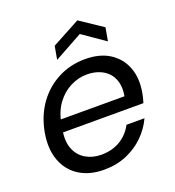

<svg xmlns="http://www.w3.org/2000/svg" viewBox="-138 -866 896 982"><g transform="rotate(-20 310.0 -374.5)"><path d="M111.1 -242.9 124.1 -309.2H487Q494.5 -350.8 486.4 -382.8Q478.3 -414.8 458.2 -436.3Q438.1 -457.7 408.7 -468.8Q379.3 -479.9 344.1 -479.9Q296.7 -479.9 253.3 -457.8Q209.9 -435.7 178.8 -393.7Q147.6 -351.7 136.1 -290.1L130.4 -254.9Q119.9 -195.6 136.7 -153.7Q153.5 -111.8 190.4 -90.1Q227.4 -68.4 275.5 -68.4Q316.6 -68.4 349.9 -81.4Q383.1 -94.3 407.5 -117.1Q431.9 -139.8 446.9 -168.6H544.7Q521.9 -118.9 481.5 -79Q441.2 -39 385.8 -15.2Q330.4 8.5 261.9 8.5Q183.9 8.5 128.6 -26Q73.4 -60.5 49.4 -124.4Q25.4 -188.3 40.4 -274.5Q56.4 -361.5 102 -424.7Q147.6 -487.8 214.8 -522.3Q281.9 -556.8 361.4 -556.8Q441.4 -556.8 494.6 -522.7Q547.7 -488.6 569.9 -429.9Q592 -371.2 579 -296.9Q576.5 -282.4 573.5 -269.6Q570.5 -256.9 565.8 -242.9ZM516.4 -674 503.5 -601.9 380.9 -686.6 227.1 -601.9 239.9 -674 393.2 -756.5Z"/></g></svg>

Font: Poppins Variable
Style: Italic
Weight: 100
Italic angle: -10°
Designer: Jonny Pinhorn
Foundry: Indian Type Foundry
Version: Version 6.000